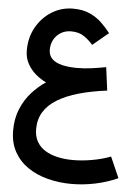

<svg xmlns="http://www.w3.org/2000/svg" viewBox="-63 -674 787 1080"><g transform="rotate(5 330.5 -133.5)"><path d="M518.7 -505.4Q496.6 -534.2 468 -561.8Q439.3 -589.4 400 -607.2Q360.6 -625.1 305.7 -625.1Q240.7 -625.1 186.2 -591.5Q131.7 -557.9 98.9 -499.9Q66.2 -441.9 66.2 -368.9Q66.2 -327 84.4 -293.7Q102.7 -260.4 131 -236.5Q159.4 -212.6 189.7 -198.6Q147.8 -171.4 111 -130.6Q74.2 -89.7 51.6 -35.5Q28.9 18.7 28.9 86.9Q28.9 156.6 57.6 207.7Q86.2 258.8 135.7 292.2Q185.2 325.6 248.7 341.8Q312.1 358 382 358Q448 358 514.8 344.1Q581.7 330.1 642.5 302.9L590.8 185.2Q540.9 204.1 484.9 213.7Q429 223.4 378.7 223.4Q332 223.4 291.8 214.5Q251.6 205.6 221.3 186.9Q190.9 168.2 174 138.6Q157.1 109 157.1 67.6Q157.1 12.3 182.9 -29.5Q208.7 -71.4 258.1 -101.4Q307.5 -131.3 377.7 -151.4Q448 -171.4 536.6 -182.6L519.3 -313.4Q481.4 -306.3 439.6 -300.4Q397.8 -294.6 356.9 -294.6Q310.1 -294.6 273.3 -303Q236.5 -311.5 215.6 -331.2Q194.7 -350.8 194.7 -384Q194.7 -416 208.9 -441.4Q223.1 -466.8 248.2 -481.9Q273.3 -496.9 305.7 -496.9Q350.2 -496.9 379.7 -476.4Q409.2 -455.8 429.8 -431.3Z"/></g></svg>

Font: Estedad-VF-FD Black
Style: Regular
Weight: 900
Designer: Amin Abedi
Version: Version 4.000